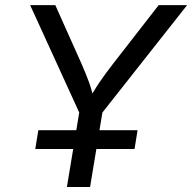

<svg xmlns="http://www.w3.org/2000/svg" viewBox="-20 -748 769 768"><path d="M247.6 0 296.9 -297.9 100.6 -727.5H201.2L306.2 -492.7Q323.7 -453.1 336.7 -417.2Q349.6 -381.3 360.8 -326.7H323.7Q353 -382.3 377.9 -418.7Q402.8 -455.1 432.1 -492.7L614.7 -727.5H728.5L389.6 -297.9L340.3 0ZM121.1 -151.9 133.3 -227.1H530.3L518.1 -151.9Z"/></svg>

Font: Adwaita Sans
Style: Italic
Weight: 400
Italic angle: -9.39999°
Designer: Rasmus Andersson
Foundry: rsms
Version: Version 4.001;git-9221beed3